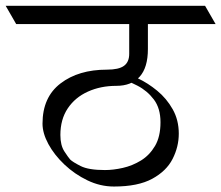

<svg xmlns="http://www.w3.org/2000/svg" viewBox="-62 -665 780 677"><path d="M393.6 -595.7H459.5V-492.2Q459.5 -426.8 430.4 -394.5Q401.4 -362.3 348.1 -362.3Q293 -362.3 248 -342Q203.1 -321.8 177 -283Q150.9 -244.1 150.9 -189Q150.9 -152.8 165 -131.1Q179.2 -109.4 185.5 -102.5Q194.3 -93.8 222.2 -79.6Q250 -65.4 308.1 -65.4Q337.4 -65.4 371.1 -73Q404.8 -80.6 435.1 -99.1Q465.3 -117.7 484.6 -150.4Q503.9 -183.1 503.9 -233.9Q503.9 -283.2 480.5 -314.2Q457 -345.2 422.4 -363Q387.7 -380.9 354 -390.1L363.8 -409.7Q390.1 -404.8 424.8 -388.4Q459.5 -372.1 492.4 -345Q525.4 -317.9 546.9 -279.8Q568.4 -241.7 568.4 -193.8Q568.4 -147.5 546.6 -104.7Q524.9 -62 474.9 -34.7Q424.8 -7.3 339.8 -7.3Q291.5 -7.3 246.3 -29.1Q201.2 -50.8 165.3 -84.7Q129.4 -118.7 108.6 -157Q87.9 -195.3 87.9 -229Q87.9 -322.3 151.4 -370.8Q214.8 -419.4 314.9 -419.4Q356.9 -419.4 375.2 -432.9Q393.6 -446.3 393.6 -475.1ZM392.6 -644.5 429.7 -580.1H-4.9L-42 -644.5ZM661.1 -644.5 698.2 -580.1H203.6L166.5 -644.5Z"/></svg>

Font: Annapurna SIL
Style: Regular
Weight: 400
Designer: Peter Martin, Annie Olsen
Foundry: SIL International
Version: Version 2.000